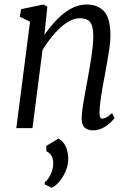

<svg xmlns="http://www.w3.org/2000/svg" viewBox="-20 -586 589 878"><path d="M183 -426.5Q202.5 -454.5 224.5 -479.5Q246.5 -504.5 270.8 -524Q295 -543.5 321.5 -554.5Q348 -565.5 377 -565.5Q426.5 -565.5 455.8 -534.2Q485 -503 485 -423.5Q485 -400 480.8 -369Q476.5 -338 470.5 -305.8Q464.5 -273.5 460 -246Q455 -219.5 449.2 -187.8Q443.5 -156 439.5 -125.2Q435.5 -94.5 435 -70.5Q435 -57.5 437.8 -50.5Q440.5 -43.5 446.5 -43.5Q456 -43.5 467.2 -49.5Q478.5 -55.5 492.5 -69L504 -47Q500.5 -41 486.5 -27Q472.5 -13 451.5 -1.5Q430.5 10 405 10Q389.5 10 377.8 4.5Q366 -1 359.8 -12.8Q353.5 -24.5 353.5 -43.5Q353.5 -59.5 356.2 -81.2Q359 -103 363.2 -127.8Q367.5 -152.5 372 -177Q376.5 -201.5 380.5 -223Q384.5 -245 389 -270.8Q393.5 -296.5 397.5 -323.2Q401.5 -350 404 -374.5Q406.5 -399 406.5 -417.5Q406.5 -450.5 400.5 -468.8Q394.5 -487 380.8 -494.8Q367 -502.5 344 -502.5Q323 -502.5 300.5 -491Q278 -479.5 256 -459.5Q234 -439.5 213.2 -413.2Q192.5 -387 174.5 -358L128.5 0H54.5L117.5 -487L70.5 -509.5L76.5 -544L178.5 -565.5L196.5 -555.5ZM215.5 272.5 184.5 257V248Q201 234.5 212.2 210.5Q223.5 186.5 223.5 161Q223.5 140 215 125.8Q206.5 111.5 192 106V81L247.5 47.5Q270 61 280 82.5Q290 104 292 133Q293.5 165.5 280.8 195.5Q268 225.5 249.5 246.5Q231 267.5 215.5 272.5Z"/></svg>

Font: Merriweather 24pt SemiCondensed Light
Style: Italic
Weight: 300
Width: 4
Italic angle: -7.8°
Designer: Eben Sorkin
Foundry: Eben Sorkin
Version: Version 2.101